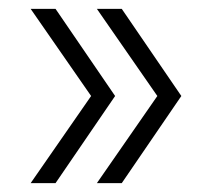

<svg xmlns="http://www.w3.org/2000/svg" viewBox="-20 -481 477 432"><path d="M105 -461 239 -265 105 -69H49L185 -265L49 -461ZM254 -461 388 -265 254 -69H198L334 -265L198 -461Z"/></svg>

Font: Work Sans Light
Style: Regular
Weight: 300
Designer: Wei Huang
Foundry: Wei Huang
Version: Version 1.500